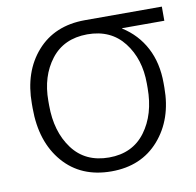

<svg xmlns="http://www.w3.org/2000/svg" viewBox="-66 -595 687 673"><g transform="rotate(-10 278.0 -259.0)"><path d="M552.2 -478H401.9V-476.6Q454.6 -443.4 483.2 -389.2Q511.7 -335 511.7 -263.2V-247.1Q511.7 -134.8 448.5 -62.5Q385.3 9.8 278.8 9.8Q170.4 9.8 107.4 -63.2Q44.4 -136.2 44.4 -255.9V-272Q44.4 -385.7 107.2 -456.8Q169.9 -527.8 277.3 -528.3H552.2ZM103 -255.9Q103 -162.1 148.7 -100.8Q194.3 -39.6 278.8 -39.6Q362.3 -39.6 408 -100.8Q453.6 -162.1 453.6 -255.9V-272Q453.6 -359.4 407.5 -418.7Q361.3 -478 277.8 -478H277.3Q193.8 -477.5 148.4 -418.5Q103 -359.4 103 -272Z"/></g></svg>

Font: Franko
Style: Light
Weight: 300
Designer: Google
Version: Version 1.200310; 2013